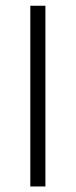

<svg xmlns="http://www.w3.org/2000/svg" viewBox="-20 -658 267 677"><path d="M86.9 -637.7H140.1V-0.5H86.9Z"/></svg>

Font: Vazir Thin FD-WOL
Style: Thin-FD-WOL
Weight: 100
Designer: Saber Rastikerdar
Foundry: Saber Rastikerdar
Version: Version 30.1.0